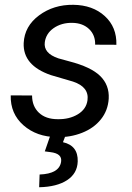

<svg xmlns="http://www.w3.org/2000/svg" viewBox="-20 -558 545 795"><path d="M22.5 0ZM342.3 -143.1Q349.6 -197.8 282.2 -220.2L190.4 -247.1Q74.2 -287.1 78.1 -379.9Q81.5 -449.7 141.8 -494.4Q202.1 -539.1 283.7 -538.1Q363.8 -537.1 413.8 -491.5Q463.9 -445.8 461.9 -372.6L374 -373Q375 -412.6 349.1 -437.5Q323.2 -462.4 280.3 -463.4Q234.4 -464.4 201.2 -440.9Q170.4 -418.9 165.5 -383.3Q159.2 -337.4 221.7 -316.4L266.1 -304.2Q356.9 -280.8 395 -243.2Q433.1 -205.6 430.2 -149.9Q427.2 -100.6 397.9 -64Q368.7 -27.3 319.8 -8.1Q271 11.2 215.8 9.8Q131.8 8.8 77.1 -39.3Q22.5 -87.4 24.4 -163.1L112.8 -162.6Q112.8 -118.2 141.1 -91.3Q169.4 -64.5 218.8 -64.5Q267.1 -63.5 302.2 -84.7Q337.4 -106 342.3 -143.1ZM251 3.9 240.7 30.8Q303.7 44.9 301.8 110.4Q300.3 160.2 257.8 188Q215.3 215.8 142.1 217.3L144 164.6Q225.1 161.6 232.9 112.3Q238.8 77.6 188 71.8L165.5 68.8L188 3.9Z"/></svg>

Font: Roboto
Style: Italic
Weight: 400
Italic angle: -12°
Designer: Google
Version: Version 2.134; 2016; ttfautohint (v1.6)